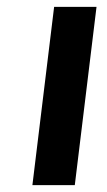

<svg xmlns="http://www.w3.org/2000/svg" viewBox="-20 -537 310 557"><path d="M74 0 137 -517H260L197 0Z"/></svg>

Font: Expletus Sans SemiBold
Style: Italic
Weight: 600
Italic angle: -7°
Version: Version 7.500